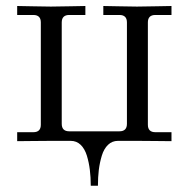

<svg xmlns="http://www.w3.org/2000/svg" viewBox="-20 -460 616 627"><path d="M36.1 1V-28.3H88.9Q113.3 -28.3 113.3 -52.7V-386.7Q113.3 -411.1 88.9 -411.1H36.1V-440.4Q37.6 -440.4 83.5 -439.5Q129.4 -438.5 146 -438.5Q162.6 -438.5 210 -439.5Q257.3 -440.4 258.8 -440.4V-411.1H206.1Q181.6 -411.1 181.6 -386.7V-55.7Q181.6 -31.2 206.1 -31.2H370.1Q394.5 -31.2 394.5 -55.7V-386.7Q394.5 -411.1 370.1 -411.1H317.4V-440.4Q318.8 -440.4 364.7 -439.5Q410.6 -438.5 427.2 -438.5Q443.8 -438.5 491.2 -439.5Q538.6 -440.4 540 -440.4V-411.1H487.3Q462.9 -411.1 462.9 -386.7V-52.7Q462.9 -28.3 487.3 -28.3H540V1Q538.6 1 491.2 0.5Q443.8 0 427.2 0H365.2Q346.2 0 332.8 12.9Q319.3 25.9 312.5 48.3Q305.7 70.8 302.7 94.7Q299.8 118.7 299.8 146.5H276.4Q276.4 118.7 273.4 94.7Q270.5 70.8 263.7 48.3Q256.8 25.9 243.4 12.9Q230 0 210.9 0H148.9Q132.3 0 85 0.5Q37.6 1 36.1 1Z"/></svg>

Font: Theano Old Style
Style: Regular
Weight: 400
Designer: Alexey Kryukov
Version: Version 2.00